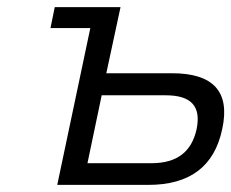

<svg xmlns="http://www.w3.org/2000/svg" viewBox="-20 -520 651 540"><path d="M141 0H397C514 0 583 -52 605 -157C628 -262 580 -314 464 -314H279L319 -500H134L122 -441H234ZM226 -61 266 -252H446C518 -252 546 -221 533 -157C519 -93 478 -61 406 -61Z"/></svg>

Font: LT Wave Text Light Italic
Style: Regular
Weight: 300
Designer: Daniel Lyons
Version: Version 2.5 (Glyphs App)